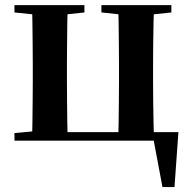

<svg xmlns="http://www.w3.org/2000/svg" viewBox="-20 -556 761 759"><path d="M105.9 0Q107.6 -25.5 108.1 -67.4Q108.6 -109.4 109.1 -154.7Q109.6 -200 109.6 -234.8V-301.2Q109.6 -335.7 109.1 -381Q108.6 -426.4 108.1 -468.7Q107.6 -511 105.9 -535.7H247.6Q246.6 -511 246.1 -468.7Q245.6 -426.4 245.1 -381Q244.6 -335.7 244.6 -301.2V-234.8Q244.6 -200 245.1 -154.7Q245.6 -109.4 246.1 -67.4Q246.6 -25.5 247.6 0ZM447.4 0Q448.4 -25.5 448.9 -67.4Q449.4 -109.4 449.9 -154.7Q450.4 -200 450.4 -234.8V-301.2Q450.4 -335.7 449.9 -381Q449.4 -426.4 448.9 -468.7Q448.4 -511 447.4 -535.7H588.9Q587.9 -511 587 -468.7Q586.1 -426.4 585.6 -381Q585.1 -335.7 585.1 -301.2V-234.8Q585.1 -200 585.6 -154.7Q586.1 -109.4 587 -67.4Q587.9 -25.5 588.9 0ZM622.2 183.5 581.7 -32.6 631 0H176.1V-33.6H685.3L669.8 183.5ZM37.2 -506.8V-535.7H313.8V-506.8L208.6 -495.5H147ZM380.9 -506.8V-535.7H657.5V-506.8L550.8 -495.5H487.7ZM37.2 0V-29.9L147 -40.2H176.9V0Z"/></svg>

Font: Noto Serif KR ExtraLight
Style: Regular
Weight: 200
Designer: Ryoko NISHIZUKA 西塚涼子 (kana & ideographs); Frank Grießhammer (Latin, Greek & Cyrillic); Wenlong ZHANG 张文龙 (bopomofo); San
Foundry: Adobe
Version: Version 2.002-H1;hotconv 1.1.0;makeotfexe 2.6.0